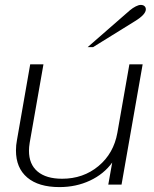

<svg xmlns="http://www.w3.org/2000/svg" viewBox="-20 -752 628 782"><path d="M45 -139Q45 -161 49 -181L103 -490H157L101 -171Q98 -153 98 -138Q98 -83 133 -53.5Q168 -24 233 -24Q319 -24 381 -75.5Q443 -127 458 -211L507 -490H561L475 0H421L437 -90Q403 -43 346.5 -16.5Q290 10 222 10Q137 10 91 -29Q45 -68 45 -139ZM509 -710Q521 -720 533 -726Q545 -732 553 -732Q563 -732 568.5 -727Q574 -722 574 -714Q574 -693 530 -666L359 -560H337Z"/></svg>

Font: Fahkwang ExtraLight
Style: Italic
Weight: 275
Italic angle: -10°
Designer: Suppakit Chalermlarp | Katatrad Co.,Ltd.
Foundry: Cadson Demak Co.,Ltd.
Version: Version 1.000; ttfautohint (v1.6)